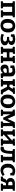

<svg xmlns="http://www.w3.org/2000/svg" viewBox="3333 -3919 598 7304"><g transform="rotate(90 3632.0 -267.0)"><path d="M640 -534V-463L573 -439V-93L640 -72V0H373V-72L433 -90V-431H236V-90L296 -72V0H29V-72L96 -93V-438L29 -459V-531L233 -534Z M1215 -277Q1215 -142 1143.5 -65Q1072 12 947 12Q829 12 764.5 -58Q700 -128 700 -257Q700 -393 770 -469.5Q840 -546 965 -546Q1083 -546 1149 -475.5Q1215 -405 1215 -277ZM845 -264Q845 -173 872 -130.5Q899 -88 954 -88Q1013 -88 1041.5 -133.5Q1070 -179 1070 -270Q1070 -361 1042.5 -403.5Q1015 -446 958 -446Q901 -446 873 -401.5Q845 -357 845 -264Z M1704 -153Q1704 -72 1632 -30Q1560 12 1456 12Q1406 12 1357.5 1.5Q1309 -9 1270 -29L1297 -117Q1368 -81 1444 -81Q1494 -81 1526 -100.5Q1558 -120 1558 -160Q1558 -233 1452 -233H1384V-316H1448Q1552 -316 1552 -388Q1552 -423 1528 -439.5Q1504 -456 1463 -456Q1432 -456 1385 -446L1374 -382H1288L1283 -515Q1394 -546 1484 -546Q1577 -546 1634.5 -511.5Q1692 -477 1692 -408Q1692 -306 1570 -280Q1704 -258 1704 -153Z M2375 -538V-466L2309 -444V-93L2375 -72V0H2107V-72L2169 -90V-227H1968V-90L2030 -72V0H1761V-72L1828 -93V-438L1761 -459V-531L2030 -538V-466L1968 -444V-327H2169V-442L2107 -459V-531Z M2886 -93 2953 -72V-1L2778 8L2761 -76Q2724 -33 2678.5 -10.5Q2633 12 2585 12Q2519 12 2478 -30Q2437 -72 2437 -147Q2437 -229 2489.5 -265Q2542 -301 2647 -301H2746V-356Q2746 -401 2724 -422Q2702 -443 2658 -443Q2620 -443 2573 -431L2562 -361H2475L2467 -507Q2602 -546 2695 -546Q2790 -546 2838 -506Q2886 -466 2886 -382ZM2640 -89Q2664 -89 2691.5 -103Q2719 -117 2746 -141V-227H2670Q2619 -227 2598.5 -211.5Q2578 -196 2578 -161Q2578 -125 2595 -107Q2612 -89 2640 -89Z M3389 -294 3504 -88 3569 -71V0H3405L3282 -236H3201V-92L3269 -72V0H2994V-72L3061 -91V-441L2994 -459V-531L3259 -538V-466L3201 -447V-329H3284L3361 -448L3308 -459V-530L3551 -538V-467L3495 -454Z M4093 -277Q4093 -142 4021.5 -65Q3950 12 3825 12Q3707 12 3642.5 -58Q3578 -128 3578 -257Q3578 -393 3648 -469.5Q3718 -546 3843 -546Q3961 -546 4027 -475.5Q4093 -405 4093 -277ZM3723 -264Q3723 -173 3750 -130.5Q3777 -88 3832 -88Q3891 -88 3919.5 -133.5Q3948 -179 3948 -270Q3948 -361 3920.5 -403.5Q3893 -446 3836 -446Q3779 -446 3751 -401.5Q3723 -357 3723 -264Z M4845 -538V-466L4779 -443V-92L4845 -72V0H4600V-72L4657 -91V-376L4523 -89L4459 -86L4327 -368V-90L4387 -72V0H4153V-72L4220 -92V-438L4153 -459V-531L4372 -538L4500 -252L4629 -531Z M5520 -538V-466L5453 -443V-93L5520 -72V0H5258V-72L5320 -90V-313L5103 -110V-89L5165 -72V0H4903V-72L4970 -93V-438L4903 -459V-531L5165 -538V-466L5103 -444V-230L5321 -423L5320 -442L5258 -459V-531Z M6151 -463 6084 -440V-91L6151 -72V0H5878V-72L5944 -91V-431H5833Q5830 -286 5812.5 -190Q5795 -94 5753.5 -42Q5712 10 5640 10Q5603 10 5553 -5L5573 -114Q5590 -110 5607 -110Q5655 -110 5680 -147Q5705 -184 5714.5 -254Q5724 -324 5726 -441L5653 -463V-534H6151Z M6676 -72Q6565 12 6452 12Q6382 12 6326.5 -20.5Q6271 -53 6239.5 -115Q6208 -177 6208 -262Q6208 -362 6246 -425.5Q6284 -489 6345.5 -517.5Q6407 -546 6479 -546Q6524 -546 6573 -534.5Q6622 -523 6656 -507L6652 -360H6562L6548 -437Q6518 -446 6482 -446Q6418 -446 6386 -399.5Q6354 -353 6354 -270Q6354 -183 6389 -137Q6424 -91 6484 -91Q6546 -91 6629 -143Z M7235 -463 7168 -441V-92L7235 -72V0H6968V-72L7028 -89V-198H6987Q6959 -198 6941.5 -185Q6924 -172 6913 -143L6862 0H6695V-71L6758 -88L6790 -163Q6810 -210 6864 -221Q6808 -234 6779.5 -270.5Q6751 -307 6751 -364Q6751 -445 6802.5 -489.5Q6854 -534 6951 -534H7235ZM7028 -281V-444H6971Q6888 -444 6888 -364Q6888 -319 6910.5 -300Q6933 -281 6980 -281Z"/></g></svg>

Font: Bitter Pro
Style: Bold
Weight: 700
Designer: Sol Matas, and Bitter project Authors
Foundry: Sol Matas
Version: Version 1.010